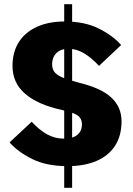

<svg xmlns="http://www.w3.org/2000/svg" viewBox="-20 -800 640 921"><path d="M132 -216Q169 -176 206 -155.5Q243 -135 287 -135Q315 -135 334 -143Q353 -151 363 -166.5Q373 -182 373 -203Q373 -223 363.5 -235.5Q354 -248 333.5 -256Q313 -264 279 -272Q219 -285 174 -305Q129 -325 99 -351.5Q69 -378 54.5 -411Q40 -444 40 -484Q40 -550 70 -597.5Q100 -645 156.5 -671Q213 -697 291 -697Q386 -697 454 -663Q522 -629 561 -584L455 -484Q418 -524 382 -545Q346 -566 309 -566Q283 -566 265.5 -556.5Q248 -547 239 -530Q230 -513 230 -492Q230 -470 241 -455Q252 -440 279.5 -428.5Q307 -417 356 -404Q410 -391 449 -373.5Q488 -356 513 -333Q538 -310 550.5 -281.5Q563 -253 563 -218Q563 -149 532 -101Q501 -53 443 -28Q385 -3 304 -3Q203 -3 134 -37.5Q65 -72 26 -117ZM288 -780H326V101H288Z"/></svg>

Font: Moderustic ExtraBold
Style: Regular
Weight: 800
Designer: Tural Alisoy
Foundry: TAFT Foundry
Version: Version 2.120